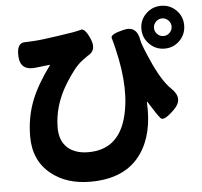

<svg xmlns="http://www.w3.org/2000/svg" viewBox="-61 -913 1121 1064"><g transform="rotate(-5 500.0 -381.5)"><path d="M400 87Q268 87 183 19Q88 -56 88 -191Q88 -298 125 -392Q158 -476 231 -575Q234 -579 229 -578L152 -569Q67 -559 62 -637Q57 -715 105 -715Q110 -715 151 -717Q193 -719 287 -733Q395 -748 418.5 -756.5Q442 -765 470 -700Q497 -635 444 -609Q440 -607 410 -584Q369 -553 315 -465Q244 -349 244 -226Q244 -152 289 -113Q331 -77 403 -77Q563 -77 612 -240Q659 -398 602 -634Q593 -673 586 -695Q578 -717 654 -735Q730 -754 743 -669Q747 -645 786 -557Q839 -436 891 -387Q953 -328 894 -270Q834 -211 817 -230Q800 -249 752 -326Q749 -330 749 -325Q759 -149 684 -41Q596 87 400 87ZM873.5 -612Q824 -612 789 -647Q754 -682 754 -731.5Q754 -781 789 -815.5Q824 -850 873.5 -850Q923 -850 957.5 -815.5Q992 -781 992 -731.5Q992 -682 957.5 -647Q923 -612 873.5 -612ZM873 -682Q893 -682 907.5 -696.5Q922 -711 922 -731Q922 -751 907.5 -765.5Q893 -780 873 -780Q853 -780 838.5 -765.5Q824 -751 824 -731Q824 -711 838.5 -696.5Q853 -682 873 -682Z"/></g></svg>

Font: Resource Han Rounded KR Heavy
Style: Regular
Weight: 900
Designer: Cyano Hao (round all glyphs); Ryoko NISHIZUKA 西塚涼子 (kana, bopomofo & ideographs); Paul D. Hunt (Latin, Greek & Cyrillic)
Foundry: Cyano Hao
Version: 0.990